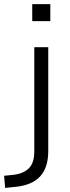

<svg xmlns="http://www.w3.org/2000/svg" viewBox="-76 -722 343 935"><path d="M81 -619V-702H169V-619ZM-51 193 -56 134 -8 129Q39 123 65 97Q91 71 91 16V-492H159V13Q159 54 149 85Q139 116 119 137.5Q99 159 69 171.5Q39 184 -1 188Z"/></svg>

Font: Nunito Sans 8pt Light
Style: Regular
Weight: 300
Version: Version 3.101;gftools[0.9.27]